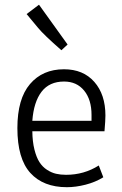

<svg xmlns="http://www.w3.org/2000/svg" viewBox="-20 -778 511 803"><path d="M262.7 -591.8 236.8 -567.9Q162.6 -632.8 139.6 -661.1L91.3 -719.2L143.1 -758.3ZM248 -437Q186.5 -437 153.8 -394.3Q121.1 -351.6 115.2 -272.9H362.8V-297.4Q362.8 -361.3 331.8 -399.2Q300.8 -437 248 -437ZM256.3 -46.9Q331.5 -46.9 393.1 -85.9L412.1 -36.6Q378.9 -16.1 337.9 -5.6Q296.9 4.9 259.8 4.9Q161.1 4.9 106.9 -54.7Q52.7 -114.3 52.7 -242.2Q52.7 -364.7 105.5 -426.5Q158.2 -488.3 247.6 -488.3Q328.1 -488.3 374.5 -435.5Q420.9 -382.8 420.9 -294.9Q420.9 -274.9 417 -229H115.2Q115.7 -185.5 124 -152.6Q132.3 -119.6 145 -99.9Q157.7 -80.1 176.5 -67.9Q195.3 -55.7 214.4 -51.3Q233.4 -46.9 256.3 -46.9Z"/></svg>

Font: Anaheim
Style: Regular
Weight: 400
Designer: vernon adams
Foundry: vernon adams
Version: Version 1.002; ttfautohint (v0.93.5-3d13) -l 8 -r 50 -G 200 